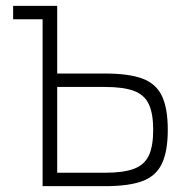

<svg xmlns="http://www.w3.org/2000/svg" viewBox="-20 -638 640 658"><path d="M126 0V-618H176V-15L145 -46H340Q403 -46 439 -59.5Q475 -73 490 -105Q505 -137 505 -193Q505 -249 490 -281Q475 -313 439 -326.5Q403 -340 340 -340H154V-386H340Q422 -386 468.5 -368.5Q515 -351 535 -309Q555 -267 555 -193Q555 -120 535 -77.5Q515 -35 468.5 -17.5Q422 0 340 0ZM25 -572V-618H176V-572Z"/></svg>

Font: Victor Mono Thin
Style: Regular
Weight: 100
Monospace: yes
Designer: Rune Bjørnerås
Version: Version 1.561;gftools[0.9.30]